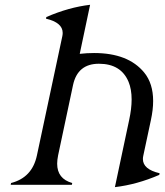

<svg xmlns="http://www.w3.org/2000/svg" viewBox="-20 -767 683 797"><path d="M24.4 0 25.9 -7.3Q113.8 -29.8 133.3 -122.1L238.8 -617.2Q240.2 -624 240.2 -630.4Q240.2 -673.3 170.9 -689.5L172.4 -696.3Q265.6 -736.8 354 -747.1L311 -543.5Q340.8 -546.9 370.6 -546.9Q512.2 -546.9 578.6 -465.8Q615.7 -420.4 615.7 -347.7Q615.7 -311.5 606.4 -268.6L574.7 -120.1Q573.2 -113.3 573.2 -106.9Q573.2 -64 642.6 -47.9L641.1 -41Q548.8 -1 457 9.8L516.1 -268.6Q526.4 -315.9 526.4 -354Q526.4 -396.5 513.7 -427.2Q482.4 -502.4 390.6 -502.4Q302.2 -502.4 283.2 -414.1L221.2 -122.1Q217.3 -103 217.3 -87.4Q217.3 -24.9 279.8 -7.3L278.3 0Z"/></svg>

Font: Modern Antiqua
Style: Book Oblique
Weight: 400
Italic angle: -12°
Designer: Wojciech Kalinowski "wmk69" (wmk69@o2.pl)
Foundry: Wojciech Kalinowski "wmk69" (wmk69@o2.pl)
Version: Version 3.1.0; 2021-05-28